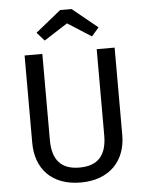

<svg xmlns="http://www.w3.org/2000/svg" viewBox="-61 -963 784 1024"><g transform="rotate(-5 331.0 -451.0)"><path d="M330 12C485 12 572 -84 572 -221V-689H476V-228C476 -121 429 -68 330 -68C232 -68 185 -121 185 -228V-689H90V-221C90 -84 173 12 330 12ZM204 -759 330 -840 457 -759 496 -804 361 -914H300L164 -804Z"/></g></svg>

Font: FiraGO Unicode
Style: Regular
Weight: 400
Designer: bBox Type
Foundry: bBox Type GmbH
Version: Version 1.001;PS 001.001;hotconv 1.0.88;makeotf.lib2.5.64775